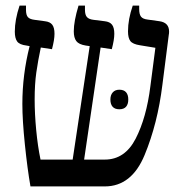

<svg xmlns="http://www.w3.org/2000/svg" viewBox="-20 -667 654 687"><path d="M585 -554Q585 -547 584 -543L561 -363Q544 -225 497.5 -112.5Q451 0 355 0H89Q78 -63 69 -150Q60 -237 60 -295Q60 -400 86 -502L75 -504Q50 -507 41.5 -518.5Q33 -530 33 -554Q33 -596 50 -647H73V-632Q73 -613 80 -605.5Q87 -598 104 -596L141 -591Q159 -589 167 -578.5Q175 -568 175 -546Q175 -525 166 -491L126 -497Q116 -450 110 -408Q104 -366 104 -311Q104 -260 109.5 -202Q115 -144 125 -96H240L301 -502L287 -504Q262 -508 253 -520Q244 -532 244 -555Q244 -591 261 -647H284V-632Q284 -614 291 -606Q298 -598 315 -596L355 -591Q373 -589 381 -578.5Q389 -568 389 -546Q389 -525 380 -491L340 -497L281 -96H355Q427 -96 465.5 -171Q504 -246 518 -358L536 -496L481 -505Q455 -509 446.5 -520Q438 -531 438 -555Q438 -598 455 -647H478V-635Q478 -616 484.5 -607.5Q491 -599 508 -597L551 -591Q585 -586 585 -554ZM407 -346Q423 -346 431 -337Q439 -328 439 -311Q439 -294 431 -285Q423 -276 407 -276Q391 -276 383 -285Q375 -294 375 -311Q375 -327 383.5 -336.5Q392 -346 407 -346Z"/></svg>

Font: Noto Serif Hebrew Narrow
Style: Regular
Weight: 400
Width: 4
Designer: Monotype Design Team
Foundry: Monotype Imaging Inc.
Version: Version 1.000